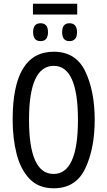

<svg xmlns="http://www.w3.org/2000/svg" viewBox="-20 -1002 576 1032"><path d="M489 -358Q489 -512 438.5 -618Q388 -724 269 -724Q48 -724 48 -359Q48 -258 69.5 -174Q91 -90 139.5 -40Q188 10 269 10Q388 10 438.5 -97Q489 -204 489 -358ZM136 -358Q136 -648 269 -648Q399 -648 399 -358Q399 -67 268 -67Q136 -67 136 -358ZM395 -982H157V-924H395ZM353 -877Q314 -877 314 -829Q314 -781 353 -781Q394 -781 394 -829Q394 -877 353 -877ZM198 -877Q158 -877 158 -829Q158 -781 198 -781Q238 -781 238 -829Q238 -877 198 -877Z"/></svg>

Font: Noto Sans Display Condensed
Style: Regular
Weight: 400
Width: 3
Designer: Monotype Design Team
Foundry: Monotype Imaging Inc.
Version: Version 1.900